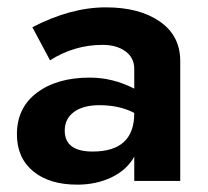

<svg xmlns="http://www.w3.org/2000/svg" viewBox="-20 -492 566 522"><path d="M156 -137Q156 -80 232 -80Q345 -80 345 -184V-185Q305 -206 250 -206Q206 -206 181 -187.5Q156 -169 156 -137ZM116 -328 68 -418Q172 -472 268 -472Q359 -472 414.5 -433.5Q470 -395 470 -326V0H345V-66Q325 -30 283.5 -10Q242 10 190 10Q114 10 70 -26.5Q26 -63 26 -127Q26 -199 80.5 -240Q135 -281 224 -281Q287 -281 345 -251V-305Q345 -335 321 -352.5Q297 -370 259 -370Q182 -370 116 -328Z"/></svg>

Font: Renner*
Style: Semi
Weight: 600
Version: Version 003.000 ; ttfautohint (v0.97) -l 8 -r 50 -G 200 -x 1